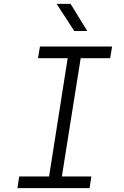

<svg xmlns="http://www.w3.org/2000/svg" viewBox="-20 -970 640 990"><path d="M363 -810H430L344 -950H272ZM70 0H442L451 -60H299L396 -670H548L558 -730H186L176 -670H329L233 -60H79Z"/></svg>

Font: JetBrains Mono ExtraLight
Style: Italic
Weight: 240
Italic angle: -9°
Monospace: yes
Designer: Philipp Nurullin, Konstantin Bulenkov
Foundry: JetBrains
Version: Version 2.305